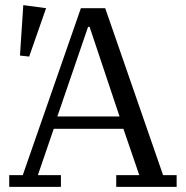

<svg xmlns="http://www.w3.org/2000/svg" viewBox="-20 -730 726 750"><path d="M16 -46H69L296 -698H391L617 -46H670V0H434V-46H524L462 -227H190L128 -46H218V0H16ZM204 -275H447L330 -625H324ZM58 -513 71 -710 160 -698 94 -509Z"/></svg>

Font: IBM Plex Serif
Style: Regular
Weight: 400
Designer: Mike Abbink, Paul van der Laan, Pieter van Rosmalen
Foundry: Bold Monday
Version: Version 3.001